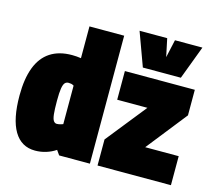

<svg xmlns="http://www.w3.org/2000/svg" viewBox="-111 -927 1202 1074"><g transform="rotate(15 490.0 -389.5)"><path d="M315 1 296 -26Q271 -9 240.5 0.5Q210 10 177 10Q97 10 55.5 -60Q14 -130 14 -266Q14 -363 39 -428.5Q64 -494 114.5 -527Q165 -560 240 -560Q252 -560 266.5 -559Q281 -558 292 -556V-740H493V1ZM292 -174V-397Q284 -402 276.5 -403.5Q269 -405 261 -405Q248 -405 240 -396Q232 -387 228 -363Q224 -339 224 -292Q224 -241 227 -214Q230 -187 237.5 -176.5Q245 -166 256 -166Q262 -166 267.5 -167Q273 -168 280 -170Q287 -172 292 -174ZM537 0V-151L723 -384H548V-550H953V-402L768 -168H962V0ZM933 -789 860 -595H640L569 -789H729L751 -685L774 -789Z"/></g></svg>

Font: Georama SemiCondensed Black
Style: Regular
Weight: 900
Width: 4
Designer: Jean-Baptiste Levee
Foundry: Production Type
Version: Version 1.001